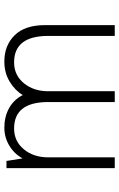

<svg xmlns="http://www.w3.org/2000/svg" viewBox="152 -714 561 906"><g transform="rotate(-90 433.0 -260.5)"><path d="M438 -434Q460 -471 501.5 -496Q543 -521 596 -521Q672 -521 720 -472.5Q768 -424 768 -329V0H717V-314Q717 -475 592 -475Q532 -475 494 -429Q456 -383 456 -314V0H405V-314Q405 -475 280 -475Q220 -475 182 -429Q144 -383 144 -314V0H93V-511H127L139 -435Q161 -475 200 -498Q239 -521 284 -521Q335 -521 375.5 -499Q416 -477 438 -434Z"/></g></svg>

Font: Chivo Thin
Style: Regular
Weight: 100
Designer: Hector Gatti
Foundry: Omnibus-Type
Version: Version 1.007